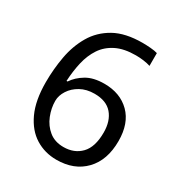

<svg xmlns="http://www.w3.org/2000/svg" viewBox="-173 -845 917 976"><g transform="rotate(30 286.0 -357.0)"><path d="M55 -305Q55 -382 68.5 -456.5Q82 -531 117.5 -591.5Q153 -652 217 -688Q281 -724 382 -724Q403 -724 428.5 -722Q454 -720 470 -715V-640Q452 -646 429 -649Q406 -652 384 -652Q315 -652 269 -629Q223 -606 196.5 -566Q170 -526 158 -474Q146 -422 143 -363H149Q172 -398 213 -422.5Q254 -447 318 -447Q411 -447 468 -390.5Q525 -334 525 -230Q525 -118 463.5 -54Q402 10 298 10Q230 10 175 -24Q120 -58 87.5 -128Q55 -198 55 -305ZM297 -64Q360 -64 399 -104.5Q438 -145 438 -230Q438 -298 403.5 -338Q369 -378 300 -378Q253 -378 218 -358.5Q183 -339 163.5 -308.5Q144 -278 144 -247Q144 -204 161 -161.5Q178 -119 212 -91.5Q246 -64 297 -64Z"/></g></svg>

Font: BC Sans
Style: Regular
Weight: 400
Designer: Monotype Design Team
Province of B.C.
Foundry: Monotype Imaging Inc.
Version: Version 2.000;GOOG;noto-source:20170915:90ef993387c0